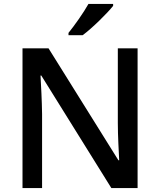

<svg xmlns="http://www.w3.org/2000/svg" viewBox="-20 -961 818 981"><path d="M558 -931V-941H432C407 -896 360 -830 330 -793V-781H402C450 -816 529 -894 558 -931ZM683 0V-714H582V-333C582 -267 587 -185 589 -142H585L228 -714H95V0H195V-378C194 -449 190 -521 187 -575H191L549 0Z"/></svg>

Font: Noto Sans Lisu Medium
Style: Regular
Weight: 500
Designer: Monotype Design Team. David Williams.
Foundry: Monotype Imaging Inc.
Version: Version 2.102